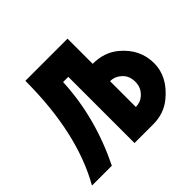

<svg xmlns="http://www.w3.org/2000/svg" viewBox="-132 -694 851 851"><g transform="rotate(-45 293.0 -268.5)"><path d="M0 0Q119.1 -209 119.6 -537.1H383.8V-379.4Q456.5 -379.4 505.9 -337.9Q578.6 -276.9 578.6 -189Q578.6 -104.5 500 -40Q451.2 0 384.3 0H266.6V-415H233.9Q224.6 -203.6 124.5 0ZM383.8 -108.9Q413.6 -108.9 434.6 -128.4Q461.4 -152.8 461.4 -189Q461.4 -226.6 437.7 -248.5Q414.1 -270.5 383.8 -270.5Z"/></g></svg>

Font: Consola Mono
Style: Bold
Weight: 700
Monospace: yes
Designer: Wojciech Kalinowski "wmk69" (wmk69@o2.pl)
Foundry: Wojciech Kalinowski "wmk69" (wmk69@o2.pl)
Version: Version 2.1.0